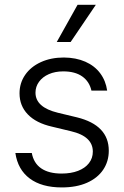

<svg xmlns="http://www.w3.org/2000/svg" viewBox="-20 -781 525 811"><path d="M247.1 -479.5Q212.9 -479.5 186.3 -467.8Q159.7 -456.1 144.8 -435.5Q129.9 -415 129.9 -389.6Q129.9 -327.6 224.6 -304.7L305.7 -285.2Q439.5 -252 439.5 -144.5Q439.5 -99.1 415.8 -64Q392.1 -28.8 347.4 -9Q302.7 10.7 241.2 10.7Q156.2 10.7 105.7 -26.9Q55.2 -64.5 44.9 -134.8H114.3Q122.1 -91.8 154.1 -69.8Q186 -47.9 240.2 -47.9Q279.8 -47.9 309.6 -59.3Q339.4 -70.8 355.7 -91.8Q372.1 -112.8 372.1 -140.6Q372.1 -205.1 280.3 -226.6L199.2 -246.1Q132.8 -261.2 97.7 -297.6Q62.5 -334 62.5 -386.7Q62.5 -430.2 86.2 -464.6Q109.9 -499 152.6 -518.6Q195.3 -538.1 250 -538.1Q301.3 -537.6 340.6 -520.3Q379.9 -502.9 403.3 -471.4Q426.8 -439.9 432.6 -398.4H366.2Q357.4 -437 327.1 -458.3Q296.9 -479.5 247.1 -479.5ZM307.6 -760.7H384.8L278.3 -603.5H219.7Z"/></svg>

Font: Pretendard Light
Style: Regular
Weight: 300
Designer: Base glyphs from Inter by Rasmus Andersson; Hangeul glyphs from Noto Sans CJK(Source Han Sans) by Jang Soo-young and Kan
Foundry: Kil Hyung-jin
Version: Version 1.309